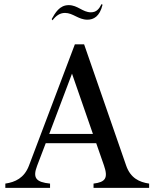

<svg xmlns="http://www.w3.org/2000/svg" viewBox="-20 -916 752 936"><path d="M6 0H224V-21C156 -28 138 -48 161 -108L203 -218H449L487 -109C508 -48 494 -28 436 -21V0H707V-21C659 -28 616 -48 595 -109L390 -700H345L121 -108C98 -48 54 -28 6 -21ZM220 -263 331 -557 433 -263ZM232 -823 236 -817C252 -838 271 -853 297 -853C336 -853 362 -820 406 -820C436 -820 466 -835 480 -893L475 -896C463 -872 450 -856 423 -856C383 -856 359 -891 315 -891C270 -891 249 -853 232 -823Z"/></svg>

Font: RL Madena
Style: Regular
Weight: 400
Designer: I Kadek Wantara Putra
Foundry: Roughlines ID
Version: Version 1.000;Glyphs 3.1.2 (3151)